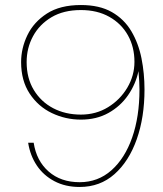

<svg xmlns="http://www.w3.org/2000/svg" viewBox="-20 -732 650 764"><path d="M297 12Q240 12 196.5 -11Q153 -34 126.5 -73.5Q100 -113 92 -164H114Q125 -92 173.5 -49.5Q222 -7 297 -7Q370 -7 423.5 -54.5Q477 -102 506 -185Q535 -268 535 -376Q535 -393 534 -409Q533 -425 531 -449Q520 -397 489.5 -353Q459 -309 411.5 -282.5Q364 -256 302 -256Q241 -256 186.5 -282Q132 -308 98 -359.5Q64 -411 64 -485Q64 -540 89 -592Q114 -644 166.5 -678Q219 -712 302 -712Q376 -712 425 -684Q474 -656 502.5 -608Q531 -560 543 -500Q555 -440 555 -376Q555 -265 524 -177.5Q493 -90 435.5 -39Q378 12 297 12ZM302 -276Q362 -276 410 -305.5Q458 -335 486.5 -383Q515 -431 515 -486Q515 -545 489 -591.5Q463 -638 415 -665Q367 -692 302 -692Q233 -692 185 -663.5Q137 -635 111.5 -588Q86 -541 86 -485Q86 -421 114.5 -374Q143 -327 191.5 -301.5Q240 -276 302 -276Z"/></svg>

Font: DM Sans 20pt Thin
Style: Regular
Weight: 250
Version: Version 4.004;gftools[0.9.30]